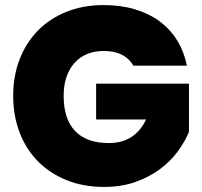

<svg xmlns="http://www.w3.org/2000/svg" viewBox="-20 -732 797 757"><path d="M389 -712Q456 -712 511.5 -695.5Q567 -679 609 -648Q651 -617 678.5 -572.5Q706 -528 717 -473H506Q472 -531 390 -531Q315 -531 273 -483Q231 -435 231 -354Q231 -263 276 -215.5Q321 -168 409 -168Q512 -168 556 -261H359V-402H725V-212Q709 -173 680.5 -134.5Q652 -96 610.5 -65Q569 -34 514 -14.5Q459 5 390 5Q309 5 243 -21.5Q177 -48 130 -95.5Q83 -143 57.5 -209Q32 -275 32 -354Q32 -433 57.5 -498.5Q83 -564 129.5 -611.5Q176 -659 242 -685.5Q308 -712 389 -712Z"/></svg>

Font: SVN-Poppins ExtraBold
Style: Regular
Weight: 800
Designer: Ninad Kale (Devanagari), Jonny Pinhorn (Latin)
Foundry: Indian Type Foundry
Version: Version 3.002 2017; ttfautohint (v1.8.3)